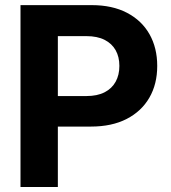

<svg xmlns="http://www.w3.org/2000/svg" viewBox="-20 -748 683 768"><path d="M62 0V-727.5H346.7Q429.2 -727.5 488 -696.8Q546.9 -666 577.9 -611.3Q608.9 -556.6 608.9 -484.4Q608.9 -411.6 577.4 -357.2Q545.9 -302.7 486.6 -272.2Q427.2 -241.7 343.8 -241.7H155.3V-363.8H325.7Q369.1 -363.8 398.4 -378.9Q427.7 -394 442.6 -421.1Q457.5 -448.2 457.5 -484.4Q457.5 -520.5 442.6 -547.1Q427.7 -573.7 398.4 -588.6Q369.1 -603.5 325.2 -603.5H211.4V0Z"/></svg>

Font: Inter 20pt
Style: Bold
Weight: 700
Version: Version 4.001;git-66647c0bb